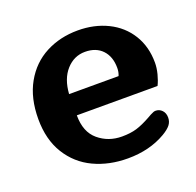

<svg xmlns="http://www.w3.org/2000/svg" viewBox="-98 -605 737 722"><g transform="rotate(-20 271.0 -243.5)"><path d="M30 -239Q30 -323 63.5 -382.5Q97 -442 154.5 -472Q212 -502 283 -502Q349 -502 402 -476Q455 -450 485 -401.5Q515 -353 515 -289Q515 -268 509 -244.5Q503 -221 494 -203H171Q171 -136 210.5 -103Q250 -70 304 -70Q338 -70 363 -77.5Q388 -85 422 -104Q425 -106 433.5 -110.5Q442 -115 446.5 -116.5Q451 -118 455 -118Q470 -118 480.5 -107Q491 -96 491 -78Q491 -61 481 -48.5Q471 -36 449 -23Q384 15 297 15Q222 15 161.5 -13.5Q101 -42 65.5 -99.5Q30 -157 30 -239ZM369 -288Q375 -302 375 -319Q375 -364 350 -390.5Q325 -417 281 -417Q237 -417 206 -382.5Q175 -348 171 -288Z"/></g></svg>

Font: Maitree
Style: Bold
Weight: 700
Designer: CadsonDemak Team
Foundry: CadsonDemak
Version: Version 1.002